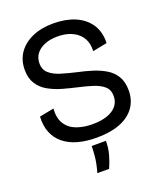

<svg xmlns="http://www.w3.org/2000/svg" viewBox="-157 -775 912 1077"><g transform="rotate(-20 299.0 -236.0)"><path d="M302 13Q239 13 189.5 -1Q140 -15 106 -43Q72 -71 55.5 -112Q39 -153 42 -207L128 -224Q124 -167 146.5 -132Q169 -97 211 -81.5Q253 -66 305 -66Q357 -66 394 -79Q431 -92 450.5 -116.5Q470 -141 470 -174Q470 -212 446 -233Q422 -254 382.5 -266.5Q343 -279 298 -289Q253 -299 209.5 -311.5Q166 -324 130 -344.5Q94 -365 72.5 -398.5Q51 -432 51 -482Q51 -540 80.5 -582.5Q110 -625 163.5 -649Q217 -673 290 -673Q362 -673 417.5 -650Q473 -627 504.5 -581Q536 -535 534 -467L448 -450Q450 -486 439 -513Q428 -540 406 -558.5Q384 -577 354 -586.5Q324 -596 287 -596Q243 -596 210 -582.5Q177 -569 159 -545Q141 -521 141 -488Q141 -450 166.5 -428Q192 -406 233.5 -393.5Q275 -381 323 -370Q366 -361 408 -348Q450 -335 484.5 -314.5Q519 -294 539.5 -260.5Q560 -227 560 -176Q560 -117 529.5 -74.5Q499 -32 441.5 -9.5Q384 13 302 13ZM236 201Q252 143 255 104.5Q258 66 258 47H343Q343 91 332 129.5Q321 168 306 201Z"/></g></svg>

Font: Bricolage Grotesque 60pt
Style: Regular
Weight: 400
Version: Version 1.001;gftools[0.9.33.dev8+g029e19f]